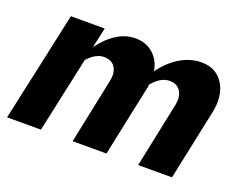

<svg xmlns="http://www.w3.org/2000/svg" viewBox="-88 -685 1071 848"><g transform="rotate(20 447.5 -261.0)"><path d="M6 0 118 -516H277L256 -421Q293 -471 334.5 -496.5Q376 -522 420 -522Q471 -522 504.5 -492Q538 -462 546 -413Q585 -466 632.5 -494Q680 -522 731 -522Q800 -522 834 -468Q868 -414 851 -332L781 0H622L686 -307Q694 -347 677.5 -372Q661 -397 626 -397Q606 -397 587 -386.5Q568 -376 546 -351Q546 -347 545 -342Q544 -337 543 -332L473 0H314L378 -307Q386 -348 370 -372.5Q354 -397 318 -397Q299 -397 281 -387.5Q263 -378 242 -356L165 0Z"/></g></svg>

Font: Red Hat Text
Style: Bold Italic
Weight: 700
Italic angle: -12°
Designer: Pentagram / MCKL
Foundry: Pentagram / MCKL
Version: Version 1.003; Red Hat Text Bold Italic